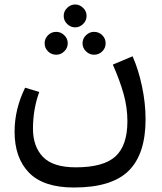

<svg xmlns="http://www.w3.org/2000/svg" viewBox="-20 -577 724 856"><path d="M629 -45Q629 110 553.5 184.5Q478 259 310 259Q174 259 109.5 193Q45 127 45 10Q45 -90 92 -186L155 -167Q127 -90 127 -3Q127 76 171.5 122.5Q216 169 318 169Q441 169 494.5 120.5Q548 72 548 -37Q548 -98 531 -158.5Q514 -219 483 -289L571 -326Q597 -268 613 -192.5Q629 -117 629 -45ZM264 -506Q264 -527 279.5 -542Q295 -557 315 -557Q335 -557 350.5 -542Q366 -527 366 -506Q366 -485 350.5 -470Q335 -455 315 -455Q295 -455 279.5 -470Q264 -485 264 -506ZM179 -384Q179 -405 194 -420Q209 -435 231 -435Q251 -435 266.5 -420Q282 -405 282 -384Q282 -363 266.5 -348Q251 -333 231 -333Q209 -333 194 -348Q179 -363 179 -384ZM348 -384Q348 -405 363.5 -420Q379 -435 399 -435Q421 -435 436 -420Q451 -405 451 -384Q451 -363 436 -348Q421 -333 399 -333Q379 -333 363.5 -348Q348 -363 348 -384Z"/></svg>

Font: FiraGO
Style: Regular
Weight: 400
Designer: bBox Type
Foundry: bBox Type GmbH
Version: Version 1.001;April 20, 2020;FontCreator 12.0.0.2555 64-bit